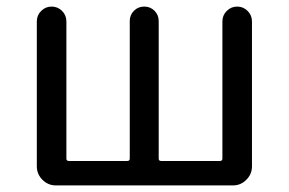

<svg xmlns="http://www.w3.org/2000/svg" viewBox="-20 -563 877 583"><path d="M149.4 0Q126 0 108.9 -17.1Q91.8 -34.2 91.8 -57.6V-498Q91.8 -516.6 105 -529.8Q118.2 -543 136.7 -543Q155.3 -543 168.5 -529.8Q181.6 -516.6 181.6 -498V-81.1Q181.6 -74.2 189.5 -74.2H366.2Q374 -74.2 374 -81.1V-499Q374 -517.6 386.7 -530.3Q399.4 -543 418 -543Q436.5 -543 449.2 -530.3Q461.9 -517.6 461.9 -499V-81.1Q461.9 -74.2 469.7 -74.2H647.5Q655.3 -74.2 655.3 -81.1V-498Q655.3 -516.6 668.5 -529.8Q681.6 -543 700.2 -543Q718.8 -543 731.9 -529.8Q745.1 -516.6 745.1 -498V-57.6Q745.1 -34.2 728 -17.1Q710.9 0 687.5 0Z"/></svg>

Font: Gen Jyuu Gothic P Regular
Style: Regular
Weight: 400
Designer: [Source Han Sans]
Ryoko NISHIZUKA  (kana & ideographs); Paul D. Hunt (Latin, Greek & Cyrillic); Wenlong ZHANG  (bopomofo
Version: Version 1.002.20150607